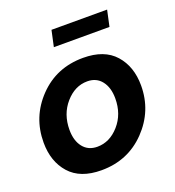

<svg xmlns="http://www.w3.org/2000/svg" viewBox="-132 -817 849 931"><g transform="rotate(-20 293.0 -351.5)"><path d="M220 -630 238 -713H525L507 -630ZM15 -212Q15 -344 106 -438.5Q197 -533 335 -533Q444 -533 499 -471Q554 -409 554 -311Q554 -180 462.5 -85Q371 10 234 10Q125 10 70 -52Q15 -114 15 -212ZM415 -295Q415 -351 388.5 -385Q362 -419 315 -419Q251 -419 202.5 -363.5Q154 -308 154 -227Q154 -171 180.5 -137.5Q207 -104 254 -104Q318 -104 366.5 -159Q415 -214 415 -295Z"/></g></svg>

Font: Raleway-v4020
Style: Bold Italic
Weight: 700
Italic angle: -12°
Designer: Matt McInerney, Pablo Impallari, Rodrigo Fuenzalida
Foundry: Matt McInerney, Pablo Impallari, Rodrigo Fuenzalida
Version: Version 4.020;PS 004.020;hotconv 1.0.88;makeotf.lib2.5.64775